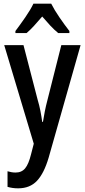

<svg xmlns="http://www.w3.org/2000/svg" viewBox="-20 -786 461 1046"><path d="M3 -540H108L185 -243Q194 -213 200 -182.5Q206 -152 210 -122H214Q218 -148 224 -178.5Q230 -209 239 -243L314 -540H419L245 73Q220 158 181.5 199Q143 240 79 240Q63 240 49 238Q35 236 21 232V147Q31 150 42 152Q53 154 65 154Q98 154 117 131Q136 108 149 55L164 -3ZM259 -766Q276 -732 304.5 -690.5Q333 -649 358 -617V-606H297Q276 -623 254.5 -646Q233 -669 210 -696Q187 -669 165.5 -645.5Q144 -622 125 -606H64V-617Q89 -650 118 -692Q147 -734 162 -766Z"/></svg>

Font: Avrile Sans Condensed Medium
Style: Regular
Weight: 500
Width: 3
Designer: Monotype Design Team
Foundry: Monotype Imaging Inc.
Version: Version 2.001;September 10, 2019;FontCreator 11.5.0.2425 64-